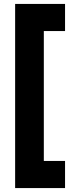

<svg xmlns="http://www.w3.org/2000/svg" viewBox="-20 -797 373 977"><path d="M153 -639V-777H311V-639ZM203 160H57V-777H203ZM153 160V22H311V160Z"/></svg>

Font: Gabarito
Style: Bold
Weight: 700
Designer: Leandro Assis / Alvaro Franca / Felipe Casaprima
Foundry: Naipe Foundry
Version: Version 1.000